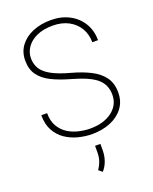

<svg xmlns="http://www.w3.org/2000/svg" viewBox="-173 -816 923 1156"><g transform="rotate(-20 288.0 -238.0)"><path d="M48.8 0ZM293 -344.7Q224.1 -363.8 174.3 -388.4Q124.5 -413.1 97.4 -450Q70.3 -486.8 70.3 -543.5Q70.3 -598.1 99.9 -637.7Q129.4 -677.2 180.7 -699Q231.9 -720.7 296.9 -720.7Q364.3 -720.7 415.5 -693.6Q466.8 -666.5 495.6 -618.9Q524.4 -571.3 524.4 -509.8H487.8Q487.8 -560.1 464.4 -599.9Q440.9 -639.6 397.9 -662.6Q355 -685.5 296.4 -685.5Q235.8 -685.5 193.6 -666Q151.4 -646.5 129.4 -614.3Q107.4 -582 107.4 -544.4Q107.4 -508.3 124.8 -478.8Q142.1 -449.2 185.3 -425Q228.5 -400.9 304.2 -380.4Q372.6 -361.8 423.6 -335.7Q474.6 -309.6 502.9 -270.8Q531.2 -231.9 531.2 -172.9Q531.2 -115.2 500.2 -74.2Q469.2 -33.2 417 -11.7Q364.7 9.8 299.8 9.8Q255.9 9.8 211.4 -1.5Q167 -12.7 130.4 -37.4Q93.8 -62 71.3 -102.5Q48.8 -143.1 48.8 -201.7H85.9Q85.9 -151.4 105.7 -117.4Q125.5 -83.5 157 -63.2Q188.5 -43 226.3 -34.2Q264.2 -25.4 299.8 -25.4Q385.7 -25.4 439.5 -65.9Q493.2 -106.4 493.2 -171.9Q493.2 -236.3 448.2 -275.1Q403.3 -314 293 -344.7ZM324.2 120.1Q324.2 158.7 312.5 190.7Q300.8 222.7 280.3 245.1L257.3 226.1Q273.9 201.7 282 177.5Q290 153.3 290 121.1V82H324.2Z"/></g></svg>

Font: Robert Sans ExtraLight
Style: Regular
Weight: 250
Designer: Christian Robertson (extended by Adam Twardoch)
Foundry: Google
Version: Version 12.135;April 2, 2019;FontCreator 11.5.0.2425 64-bit;